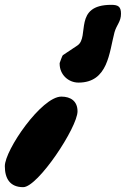

<svg xmlns="http://www.w3.org/2000/svg" viewBox="-34 -681 546 795"><path d="M213 -417C213 -372 249 -339 291 -339C414 -339 418 -464 440 -547C449 -579 467 -591 467 -624C467 -653 456 -661 427 -661C268 -661 338 -528 287 -493L227 -453C223 -451 214 -421 213 -420ZM-14 7C-14 59 8 94 62 94C123 94 287 -154 287 -220C287 -262 259 -281 220 -281C138 -281 -14 -60 -14 7Z"/></svg>

Font: Charger
Style: Overspray
Weight: 400
Designer: Jasper
Foundry: Cannot Into Space Fonts
Version: Version 0.980